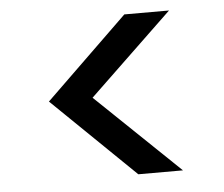

<svg xmlns="http://www.w3.org/2000/svg" viewBox="-41 -571 640 548"><g transform="rotate(-5 279.5 -297.0)"><path d="M462 -68H334L98 -297L334 -526H462L223 -297Z"/></g></svg>

Font: DM Sans 9pt Medium
Style: Regular
Weight: 500
Version: Version 4.004;gftools[0.9.30]